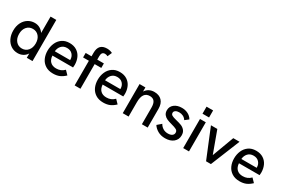

<svg xmlns="http://www.w3.org/2000/svg" viewBox="81 -1755 4119 2814"><g transform="rotate(30 2140.0 -348.5)"><path d="M45 -247Q45 -324 74 -381.5Q103 -439 153.5 -470.5Q204 -502 265 -502Q314 -502 353 -480Q392 -458 417 -420V-697H514V0H417V-73Q392 -33 352.5 -12Q313 9 265 9Q200 9 150 -24.5Q100 -58 72.5 -116Q45 -174 45 -247ZM426 -247Q426 -321 387 -366.5Q348 -412 285 -412Q222 -412 183 -366.5Q144 -321 144 -247Q144 -173 183 -127Q222 -81 285 -81Q348 -81 387 -127Q426 -173 426 -247Z M628 -243Q628 -312 653.5 -371Q679 -430 730 -466Q781 -502 855 -502Q928 -502 978.5 -469Q1029 -436 1053.5 -381Q1078 -326 1078 -260Q1078 -239 1075 -216H726Q730 -150 766.5 -114.5Q803 -79 866 -79Q907 -79 940 -92.5Q973 -106 1002 -135L1062 -73Q1017 -30 971 -10.5Q925 9 863 9Q786 9 733 -25Q680 -59 654 -116Q628 -173 628 -243ZM984 -288V-297Q984 -347 950.5 -383.5Q917 -420 858 -420Q799 -420 764.5 -382.5Q730 -345 725 -288Z M1227 -417H1129V-493H1228V-553Q1228 -706 1371 -706Q1420 -706 1462 -685L1430 -611Q1407 -624 1382 -624Q1325 -624 1325 -553V-493H1437V-417H1325V0H1227Z M1478 -243Q1478 -312 1503.5 -371Q1529 -430 1580 -466Q1631 -502 1705 -502Q1778 -502 1828.5 -469Q1879 -436 1903.5 -381Q1928 -326 1928 -260Q1928 -239 1925 -216H1576Q1580 -150 1616.5 -114.5Q1653 -79 1716 -79Q1757 -79 1790 -92.5Q1823 -106 1852 -135L1912 -73Q1867 -30 1821 -10.5Q1775 9 1713 9Q1636 9 1583 -25Q1530 -59 1504 -116Q1478 -173 1478 -243ZM1834 -288V-297Q1834 -347 1800.5 -383.5Q1767 -420 1708 -420Q1649 -420 1614.5 -382.5Q1580 -345 1575 -288Z M2041 -493H2140V-423Q2164 -462 2202.5 -482Q2241 -502 2288 -502Q2371 -502 2417 -454Q2463 -406 2463 -316V0H2365V-280Q2365 -350 2339.5 -383.5Q2314 -417 2261 -417Q2140 -417 2140 -243V0H2041Z M2554 -97 2621 -155Q2641 -118 2677 -95Q2713 -72 2761 -72Q2805 -72 2830.5 -90Q2856 -108 2856 -139Q2856 -172 2828 -187.5Q2800 -203 2741 -218Q2692 -231 2658.5 -245.5Q2625 -260 2602 -288.5Q2579 -317 2579 -362Q2579 -424 2628 -463Q2677 -502 2756 -502Q2813 -502 2860 -478Q2907 -454 2933 -409L2872 -362Q2852 -394 2821 -409.5Q2790 -425 2752 -425Q2716 -425 2693 -410Q2670 -395 2670 -371Q2670 -345 2692.5 -331.5Q2715 -318 2769 -305Q2827 -291 2863 -277Q2899 -263 2925.5 -232Q2952 -201 2952 -149Q2952 -78 2899.5 -34.5Q2847 9 2760 9Q2688 9 2635 -21.5Q2582 -52 2554 -97Z M3064 -493H3162V0H3064ZM3057 -697H3168V-578H3057Z M3249 -493H3357L3491 -127L3627 -493H3733L3533 0H3451Z M3785 -243Q3785 -312 3810.5 -371Q3836 -430 3887 -466Q3938 -502 4012 -502Q4085 -502 4135.5 -469Q4186 -436 4210.5 -381Q4235 -326 4235 -260Q4235 -239 4232 -216H3883Q3887 -150 3923.5 -114.5Q3960 -79 4023 -79Q4064 -79 4097 -92.5Q4130 -106 4159 -135L4219 -73Q4174 -30 4128 -10.5Q4082 9 4020 9Q3943 9 3890 -25Q3837 -59 3811 -116Q3785 -173 3785 -243ZM4141 -288V-297Q4141 -347 4107.5 -383.5Q4074 -420 4015 -420Q3956 -420 3921.5 -382.5Q3887 -345 3882 -288Z"/></g></svg>

Font: Hanken Grotesk Medium
Style: Regular
Weight: 500
Designer: Alfredo Marco Pradil
Foundry: Hanken Design Co.
Version: Version 3.014